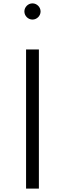

<svg xmlns="http://www.w3.org/2000/svg" viewBox="-20 -1118 385 1138"><path d="M172.5 -1002C198.5 -1002 220.5 -1024 220.5 -1050C220.5 -1076 198.5 -1098 172.5 -1098C146.5 -1098 124.5 -1076 124.5 -1050C124.5 -1024 146.5 -1002 172.5 -1002ZM210.5 0V-825H134.5V0Z"/></svg>

Font: Spartan
Style: Regular
Weight: 400
Designer: Matt Bailey, Mirko Velimirovic
Foundry: Matt Bailey
Version: Version 1.003